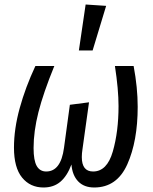

<svg xmlns="http://www.w3.org/2000/svg" viewBox="-20 -820 678 852"><path d="M42 -165Q42 -248 67.5 -340.5Q93 -433 137 -527H221Q172 -407 150.5 -322Q129 -237 129 -163Q129 -108 143 -83.5Q157 -59 185 -59Q250 -59 264 -164L290 -355L375 -366L346 -158Q343 -139 343 -123Q343 -59 393 -59Q455 -59 480.5 -147.5Q506 -236 506 -349Q506 -423 490 -527H573Q591 -431 591 -346Q591 -194 545 -91Q499 12 398 12Q353 12 327 -15Q301 -42 297 -90Q278 -39 248 -13.5Q218 12 173 12Q114 12 78 -32Q42 -76 42 -165ZM360 -800 451 -794 391 -596H330Z"/></svg>

Font: Fira Sans Extra Condensed
Style: Italic
Weight: 400
Width: 3
Italic angle: -8°
Designer: Carrois Corporate & Edenspiekermann AG
Foundry: Carrois Corporate GbR & Edenspiekermann AG
Version: Version 4.203